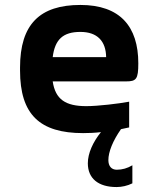

<svg xmlns="http://www.w3.org/2000/svg" viewBox="-20 -529 640 776"><path d="M539 -273C539 -422 465 -509 305 -509C141 -509 61 -431 61 -256V-244C61 -66 141 9 316 9C338 9 363 8 388 5C355 46 335 91 335 131C335 192 377 227 451 227C472 227 495 222 515 212V139C495 151 474 157 452 157C430 157 418 142 418 118C418 85 436 40 469 -7C480 -9 491 -12 502 -14V-118C460 -110 375 -100 329 -100C245 -100 204 -127 193 -200H489C531 -200 539 -209 539 -273ZM193 -298C202 -370 235 -400 305 -400C373 -400 408 -363 409 -298Z"/></svg>

Font: LT Wave Mono Bold
Style: Regular
Weight: 700
Designer: Daniel Lyons
Version: Version 2.5 (Glyphs App)